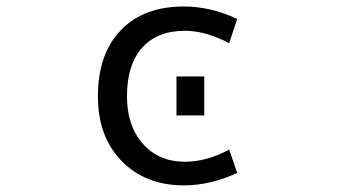

<svg xmlns="http://www.w3.org/2000/svg" viewBox="-20 -555 1040 587"><path d="M680.7 -422.9Q608.4 -460.9 544.9 -460.9Q460.9 -460.9 414.6 -409.2Q368.2 -357.4 368.2 -260.7Q368.2 -169.9 417 -115.2Q465.8 -60.5 544.9 -60.5Q612.3 -60.5 680.7 -97.7L705.1 -26.4Q624 11.7 542 11.7Q424.8 11.7 352.1 -62.5Q279.3 -136.7 279.3 -260.7Q279.3 -389.6 349.1 -462.4Q418.9 -535.2 542 -535.2Q624 -535.2 705.1 -497.1ZM519.5 -202.1V-321.3H604.5V-202.1Z"/></svg>

Font: GenEi Gothic M Regular
Style: Regular
Weight: 400
Designer: o_tamon (Modified); [Source Han Sans]
Ryoko NISHIZUKA  (kana & ideographs); Paul D. Hunt (Latin, Greek & Cyrillic); Wenl
Version: Version 1.1a;Original Version 1.004